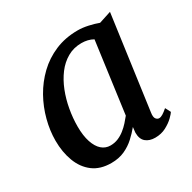

<svg xmlns="http://www.w3.org/2000/svg" viewBox="-133 -700 841 842"><g transform="rotate(-30 287.0 -279.0)"><path d="M460.5 -95.5Q457 -73 463.8 -64.2Q470.5 -55.5 479.5 -55.5Q488 -55.5 498.2 -61.8Q508.5 -68 523.5 -81L537.5 -54Q533.5 -47 517.8 -31.5Q502 -16 477.5 -3Q453 10 422 10Q393 10 375 -5Q357 -20 357 -53L360 -80Q342.5 -58.5 320 -37.8Q297.5 -17 268 -3.5Q238.5 10 200 10Q144 10 107.8 -17.5Q71.5 -45 53.8 -92.2Q36 -139.5 36 -197.5Q36 -248 49.8 -300.5Q63.5 -353 90.2 -400.8Q117 -448.5 156.2 -486.2Q195.5 -524 247.2 -546Q299 -568 362 -568Q386 -568 414.5 -561.8Q443 -555.5 464 -547.5L525.5 -567.5ZM406.5 -497Q393.5 -504.5 378.8 -508Q364 -511.5 348 -511.5Q308.5 -511.5 276.8 -493.2Q245 -475 221.5 -443.8Q198 -412.5 182.2 -372.5Q166.5 -332.5 158.8 -288.8Q151 -245 151 -203Q151 -156 161.8 -123.8Q172.5 -91.5 191.2 -75Q210 -58.5 235 -58.5Q256 -58.5 274 -66Q292 -73.5 307.5 -85.8Q323 -98 335.5 -112Q348 -126 358 -138.5Z"/></g></svg>

Font: Merriweather Light 18pt Medium
Style: Italic
Weight: 500
Italic angle: -7.8°
Version: Version 2.101